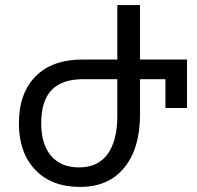

<svg xmlns="http://www.w3.org/2000/svg" viewBox="-20 -734 784 764"><path d="M638.2 -418.9H537.1V-277.8Q537.1 -143.6 474.6 -66.9Q412.1 9.8 298.8 9.8Q185.1 9.8 120.1 -58.3Q55.2 -126.5 55.2 -243.2Q55.2 -362.8 121.3 -429.9Q187.5 -497.1 308.1 -497.1H446.8V-713.9H537.1V-497.1H724.1V-304.2H638.2ZM311 -418.9Q227.1 -418.9 185.5 -376Q144 -333 144 -243.2Q144 -159.7 183.3 -113.8Q222.7 -67.9 293.9 -67.9Q370.6 -67.9 408.7 -121.6Q446.8 -175.3 446.8 -272V-418.9Z"/></svg>

Font: NotoPenekeko
Style: Regular
Weight: 400
Designer: Monotype Design team
Foundry: Monotype Imaging Inc.
Version: Version 1.04